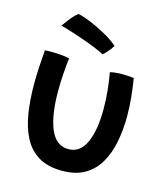

<svg xmlns="http://www.w3.org/2000/svg" viewBox="-112 -818 814 932"><g transform="rotate(15 294.5 -352.0)"><path d="M387 -496.5Q396 -499 413.2 -501Q430.5 -503 447.5 -503Q462 -503 479 -501.8Q496 -500.5 506.5 -499Q514 -453 518.8 -405.5Q523.5 -358 523.5 -312.5Q523.5 -243 511.5 -181.8Q499.5 -120.5 472.2 -73.8Q445 -27 399.5 -0.5Q354 26 286.5 26Q213.5 26 166.5 -2.8Q119.5 -31.5 93.5 -82.5Q67.5 -133.5 57 -201Q46.5 -268.5 46.5 -346Q46.5 -388 49 -431.5Q51.5 -475 55 -517.5Q79.5 -519.5 111 -518Q129.5 -517.5 148 -515.2Q166.5 -513 178.5 -510Q173.5 -468.5 170.8 -426.2Q168 -384 168 -343.5Q168 -222 197.2 -152.8Q226.5 -83.5 288.5 -83.5Q347 -83.5 375.5 -145.8Q404 -208 404 -315Q404 -359.5 399.5 -406.2Q395 -453 387 -496.5ZM166.5 -730Q177 -729 203 -720Q229 -711 261 -696Q293 -681 324 -662.8Q355 -644.5 376 -625Q367.5 -610.5 351.5 -592.2Q335.5 -574 330 -571Q313.5 -580.5 284.8 -592.2Q256 -604 222.8 -615.8Q189.5 -627.5 157.2 -637.8Q125 -648 101.5 -654Q107.5 -662.5 126.2 -687.5Q145 -712.5 166.5 -730Z"/></g></svg>

Font: Grandstander Medium
Style: Regular
Weight: 500
Designer: Tyler Finck
Foundry: Etcetera Type Co
Version: Version 1.200; ttfautohint (v1.8.3)